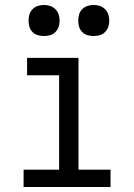

<svg xmlns="http://www.w3.org/2000/svg" viewBox="-20 -753 540 773"><path d="M75 0V-70H218V-450H89V-520H296V-70H425V0ZM357 -608Q344 -608 332 -611.5Q320 -615 311 -624Q302 -633 298.5 -645Q295 -657 295 -670Q295 -683 298.5 -695Q302 -707 311 -716Q320 -725 332 -729Q344 -733 357 -733Q370 -733 382 -729Q394 -725 403 -716Q412 -707 416 -695Q420 -683 420 -670Q420 -657 416 -645Q412 -633 403 -624Q394 -615 382 -611.5Q370 -608 357 -608ZM157 -608Q144 -608 132 -611.5Q120 -615 111 -624Q102 -633 98.5 -645Q95 -657 95 -670Q95 -683 98.5 -695Q102 -707 111 -716Q120 -725 132 -729Q144 -733 157 -733Q170 -733 182 -729Q194 -725 203 -716Q212 -707 216 -695Q220 -683 220 -670Q220 -657 216 -645Q212 -633 203 -624Q194 -615 182 -611.5Q170 -608 157 -608Z"/></svg>

Font: Iosevka Algr
Style: Regular
Weight: 400
Monospace: yes
Designer: Belleve Invis
Foundry: Belleve Invis
Version: Version 26.0.2; ttfautohint (v1.8.3)